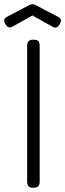

<svg xmlns="http://www.w3.org/2000/svg" viewBox="-53 -874 308 905"><path d="M104 11Q93 11 86.5 8Q80 5 77.5 -2Q75 -9 75 -20V-657Q75 -668 78 -674.5Q81 -681 87.5 -684Q94 -687 105 -687Q116 -687 122.5 -684Q129 -681 131.5 -674.5Q134 -668 134 -656V-19Q134 -8 131 -1.5Q128 5 121.5 8Q115 11 104 11ZM100 -854Q104 -854 106.5 -853.5Q109 -853 113 -851L212 -799Q229 -792 233 -783.5Q237 -775 229 -761Q221 -747 213 -744.5Q205 -742 195 -748L100 -801L5 -748Q-4 -743 -12.5 -745.5Q-21 -748 -29 -763Q-36 -777 -31.5 -784.5Q-27 -792 -12 -799L87 -851Q91 -853 93.5 -853.5Q96 -854 100 -854Z"/></svg>

Font: Fredoka Light Light
Style: Regular
Weight: 300
Version: Version 2.001